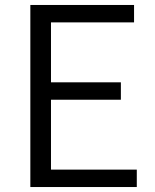

<svg xmlns="http://www.w3.org/2000/svg" viewBox="-20 -752 624 772"><path d="M102 0V-732H519V-662H185V-421H466V-351H185V-70H530V0Z"/></svg>

Font: Source Han Sans SC Normal
Style: Regular
Weight: 350
Designer: Ryoko NISHIZUKA 西塚涼子 (kana, bopomofo & ideographs); Paul D. Hunt (Latin, Greek & Cyrillic); Sandoll Communications 산돌커뮤니
Foundry: Adobe
Version: Version 2.004;hotconv 1.0.118;makeotfexe 2.5.65603